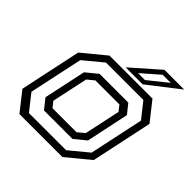

<svg xmlns="http://www.w3.org/2000/svg" viewBox="-180 -838 987 987"><g transform="rotate(45 314.0 -344.0)"><path d="M100.5 0 19.5 -103 90.5 -437 215.5 -540H528L609 -437L538 -103L413 0ZM131.5 -38.2H401.5L503.2 -122.2L566.2 -417.8L500 -501.8H228L125.8 -417.2L63.2 -124.8ZM176.8 -102.5 134.2 -155.8 183.2 -386.2 245.8 -437.5H454.8L495.2 -386.8L445.8 -153.2L383.8 -102.5ZM199.5 -141.5H374L411 -172L453 -368L429 -398.5H254.5L217.5 -368L175.5 -172ZM317 -556 467 -688H610.5L440.5 -556ZM382.8 -580H433.2L537.5 -663.5H478.5Z"/></g></svg>

Font: Tourney Thin
Style: Italic
Weight: 100
Italic angle: -12°
Designer: Tyler Finck
Foundry: Etcetera Type Co
Version: Version 1.015